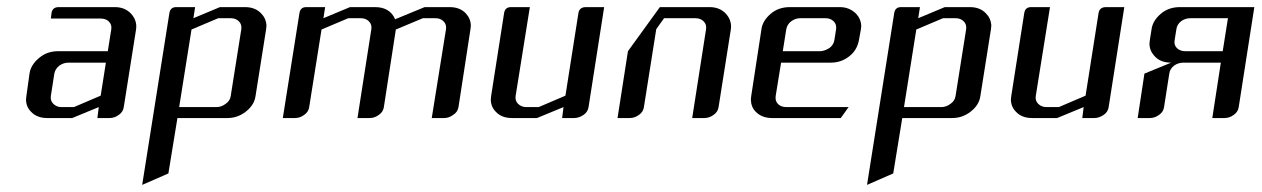

<svg xmlns="http://www.w3.org/2000/svg" viewBox="-20 -332 3548 540"><path d="M53.2 -52.2Q53.2 -55.2 54.2 -62L63 -125Q66.4 -149.4 89.8 -168.9Q112.3 -188 143.1 -188H283.2L293 -250Q294.9 -262.7 286.1 -271.5Q277.8 -279.8 263.2 -279.8H123L125 -295.9Q127.9 -312 145 -312H303.2Q331.1 -312 348.6 -293.5Q363.3 -277.3 363.3 -257.3Q363.3 -252.4 362.8 -250L328.1 -30.8Q326.2 -17.1 314 -8.8Q302.2 0 288.1 0H253.9L257.8 -30.8L183.1 0H112.8Q83.5 0 66.9 -18.1Q53.2 -32.2 53.2 -52.2ZM123 -62Q121.1 -48.8 129.9 -40Q139.2 -30.8 152.8 -30.8H188L263.2 -63L277.8 -155.8H172.9Q158.2 -155.8 146.5 -147Q135.3 -138.2 132.8 -125Z M379.9 188 456.5 -295.9Q459.5 -312 475.6 -312H528.8L523.9 -280.8L598.6 -312H668.9Q698.2 -312 714.8 -293.9Q728 -280.8 729.5 -261.2Q729.5 -258.8 728.5 -250L698.7 -62Q695.3 -36.6 671.4 -18.1Q648.4 0 619.6 0H479L453.6 155.8ZM483.9 -30.8H588.9Q602.5 -30.8 614.7 -40Q627 -48.3 628.9 -62L658.7 -250Q660.6 -263.2 651.9 -272Q643.1 -280.8 628.9 -280.8H593.8L518.6 -249Z M775.4 0 822.3 -295.9Q825.2 -312 841.3 -312H894.5L889.6 -280.8L964.4 -312H1034.7Q1076.7 -312 1091.3 -277.8L1174.3 -312H1244.6Q1273.9 -312 1290.5 -293.9Q1304.2 -278.8 1304.2 -259.3Q1304.2 -256.8 1303.2 -250L1269.5 -30.8Q1267.1 -16.6 1254.4 -8.8Q1242.7 0 1229.5 0H1194.3L1234.4 -250Q1236.3 -263.2 1227.5 -272Q1218.8 -280.8 1204.6 -280.8H1169.4L1093.3 -249L1059.6 -30.8Q1057.6 -17.1 1045.4 -8.8Q1033.7 0 1019.5 0H985.4L1024.4 -250Q1026.4 -263.2 1017.6 -272Q1008.8 -280.8 994.6 -280.8H959.5L884.3 -249L849.6 -30.8Q847.7 -17.1 835.4 -8.8Q823.7 0 809.6 0Z M1360.4 -52.2Q1360.4 -55.2 1361.3 -62L1397.9 -295.9Q1400.9 -312 1417 -312H1470.2L1430.2 -62Q1428.2 -48.8 1437 -40Q1446.3 -30.8 1460 -30.8H1495.1L1570.3 -63L1606.9 -295.9Q1609.9 -312 1627.9 -312H1679.2L1635.3 -30.8Q1633.3 -17.1 1621.1 -8.8Q1607.9 0 1595.2 0H1561L1564.9 -30.8L1490.2 0H1419.9Q1390.6 0 1374 -18.1Q1360.4 -32.2 1360.4 -52.2Z M1716.8 0 1746.1 -188 1835.9 -312H1976.1Q2003.9 -312 2021.5 -293.5Q2036.1 -277.3 2036.1 -257.3Q2036.1 -252.4 2035.6 -250L2001 -30.8Q1999 -17.1 1986.8 -8.8Q1975.1 0 1960.9 0H1926.8L1965.8 -250Q1967.8 -263.2 1959 -272Q1950.2 -280.8 1936 -280.8H1847.7L1825.7 -250L1791 -30.8Q1789.1 -17.1 1776.9 -8.8Q1765.1 0 1751 0Z M2091.8 -52.2Q2091.8 -53.2 2092.8 -62L2121.6 -250Q2125 -274.4 2148.4 -293.9Q2169.9 -312 2201.7 -312H2341.8Q2369.1 -312 2387.7 -293.5Q2401.4 -278.8 2402.3 -258.8Q2402.3 -256.8 2401.4 -250L2395.5 -217.8Q2390.1 -190.4 2368.7 -173.8Q2346.2 -155.8 2316.4 -155.8H2176.8L2161.6 -62Q2159.7 -47.9 2168 -39.6Q2176.8 -30.8 2191.4 -30.8H2366.7L2344.7 0H2151.4Q2122.6 0 2105 -18.1Q2092.3 -31.2 2091.8 -52.2ZM2181.6 -188H2286.6Q2298.3 -188 2312.5 -196.8Q2324.2 -205.1 2326.7 -219.2L2331.5 -250Q2333.5 -263.2 2324.7 -272Q2315.9 -280.8 2301.8 -280.8H2231.4Q2216.8 -280.8 2205.1 -272Q2193.8 -263.2 2191.4 -250Z M2418.5 188 2495.1 -295.9Q2498 -312 2514.2 -312H2567.4L2562.5 -280.8L2637.2 -312H2707.5Q2736.8 -312 2753.4 -293.9Q2766.6 -280.8 2768.1 -261.2Q2768.1 -258.8 2767.1 -250L2737.3 -62Q2733.9 -36.6 2710 -18.1Q2687 0 2658.2 0H2517.6L2492.2 155.8ZM2522.5 -30.8H2627.4Q2641.1 -30.8 2653.3 -40Q2665.5 -48.3 2667.5 -62L2697.3 -250Q2699.2 -263.2 2690.4 -272Q2681.6 -280.8 2667.5 -280.8H2632.3L2557.1 -249Z M2823.2 -52.2Q2823.2 -55.2 2824.2 -62L2860.8 -295.9Q2863.8 -312 2879.9 -312H2933.1L2893.1 -62Q2891.1 -48.8 2899.9 -40Q2909.2 -30.8 2922.9 -30.8H2958L3033.2 -63L3069.8 -295.9Q3072.8 -312 3090.8 -312H3142.1L3098.1 -30.8Q3096.2 -17.1 3084 -8.8Q3070.8 0 3058.1 0H3023.9L3027.8 -30.8L2953.1 0H2882.8Q2853.5 0 2836.9 -18.1Q2823.2 -32.2 2823.2 -52.2Z M3179.7 0 3198.7 -125 3273.9 -155.8Q3243.2 -155.8 3226.6 -174.8Q3212.9 -189.9 3212.9 -209.5Q3212.9 -212.4 3213.9 -219.2L3218.8 -250Q3222.2 -274.4 3245.6 -293.9Q3267.1 -312 3298.8 -312H3507.8L3463.9 -30.8Q3461.9 -17.1 3449.7 -8.8Q3438 0 3423.8 0H3389.6L3413.6 -155.8H3308.6Q3293.5 -155.8 3282.2 -147.5Q3270.5 -138.7 3268.6 -125L3253.9 -30.8Q3252 -17.1 3239.7 -8.8Q3228 0 3213.9 0ZM3283.7 -219.2Q3281.2 -205.6 3290 -196.8Q3298.8 -188 3314 -188H3418.9L3433.6 -280.8H3328.6Q3313.5 -280.8 3302.2 -272.5Q3290.5 -263.7 3288.6 -250Z"/></svg>

Font: Hhenum
Style: Italic
Weight: 400
Designer: T. Christopher White
Version: Version 1.0